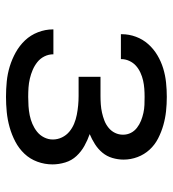

<svg xmlns="http://www.w3.org/2000/svg" viewBox="12 -580 576 640"><g transform="rotate(90 300.0 -260.0)"><path d="M303 8Q277 8 251.5 5.5Q226 3 201.5 -4.5Q177 -12 154.5 -24.5Q132 -37 114.5 -55.5Q97 -74 87.5 -98.5Q78 -123 78 -148Q78 -149 78 -149Q78 -149 78 -150H161Q161 -150 161 -150Q161 -150 161 -150Q161 -150 161 -150Q161 -150 161 -150Q161 -134 168 -120Q175 -106 187 -96.5Q199 -87 213 -81Q227 -75 242 -71.5Q257 -68 272 -67Q287 -66 303 -66Q318 -66 333.5 -67Q349 -68 364 -71Q379 -74 393 -80Q407 -86 419 -95.5Q431 -105 438 -119Q445 -133 445 -148Q445 -164 438 -178.5Q431 -193 419 -203Q407 -213 392.5 -219Q378 -225 362.5 -228Q347 -231 331.5 -232.5Q316 -234 300 -234H236V-307H300Q314 -307 328 -308Q342 -309 355.5 -312Q369 -315 382 -320Q395 -325 406 -334Q417 -343 423 -355.5Q429 -368 429 -382Q429 -396 423 -408Q417 -420 406 -428.5Q395 -437 382.5 -442Q370 -447 356.5 -450Q343 -453 329.5 -453.5Q316 -454 303 -454Q289 -454 275.5 -453Q262 -452 248.5 -449Q235 -446 222 -440Q209 -434 199 -425Q189 -416 183 -403Q177 -390 177 -376Q177 -376 177 -375.5Q177 -375 177 -375H94Q94 -376 94 -376.5Q94 -377 94 -378Q94 -402 102.5 -425Q111 -448 127 -466Q143 -484 164 -496.5Q185 -509 208 -516Q231 -523 255 -525.5Q279 -528 303 -528Q327 -528 350.5 -525.5Q374 -523 397 -516.5Q420 -510 441.5 -499Q463 -488 479 -470.5Q495 -453 503.5 -430.5Q512 -408 512 -384Q512 -365 506.5 -346.5Q501 -328 489 -313.5Q477 -299 460.5 -288.5Q444 -278 427 -271Q447 -264 466 -253.5Q485 -243 500 -227Q515 -211 521.5 -189.5Q528 -168 528 -147Q528 -121 519 -96.5Q510 -72 492.5 -53.5Q475 -35 452 -23Q429 -11 404 -4Q379 3 353.5 5.5Q328 8 303 8Z"/></g></svg>

Font: Zed Mono Extended
Style: Regular
Weight: 400
Width: 7
Monospace: yes
Designer: Belleve Invis
Foundry: Belleve Invis
Version: Version 1.0.0; ttfautohint (v1.8.4)